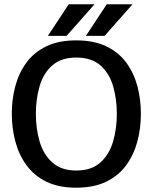

<svg xmlns="http://www.w3.org/2000/svg" viewBox="-20 -864 711 894"><path d="M335 10Q253 10 196 -18Q139 -46 103.5 -94.5Q68 -143 51.5 -205Q35 -267 35 -334Q35 -402 51.5 -463.5Q68 -525 103.5 -573Q139 -621 196 -648.5Q253 -676 335 -676Q417 -676 474.5 -648.5Q532 -621 567.5 -573Q603 -525 619.5 -463.5Q636 -402 636 -334Q636 -267 619.5 -205Q603 -143 567.5 -94.5Q532 -46 474.5 -18Q417 10 335 10ZM335 -70Q406 -70 447.5 -107.5Q489 -145 506.5 -205Q524 -265 524 -334Q524 -403 506.5 -463Q489 -523 447.5 -559.5Q406 -596 335 -596Q265 -596 223.5 -559.5Q182 -523 164.5 -463Q147 -403 147 -334Q147 -265 164.5 -205Q182 -145 223.5 -107.5Q265 -70 335 -70ZM420 -844 290 -697H203L300 -844ZM597 -844 467 -697H380L477 -844Z"/></svg>

Font: Epunda Sans Medium
Style: Regular
Weight: 500
Designer: Simon Atzbach
Foundry: typofactur
Version: Version 2.204; ttfautohint (v1.8.4.7-5d5b)